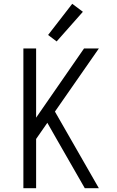

<svg xmlns="http://www.w3.org/2000/svg" viewBox="-20 -990 616 1010"><path d="M103 0H170V-259L229 -344L274 -265L426 0H500L269 -403L500 -735H422L170 -371V-735H103ZM278 -772 416 -928 360 -970 233 -806Z"/></svg>

Font: Iosevka Sparkle Light
Style: Regular
Weight: 300
Designer: Belleve Invis
Foundry: Belleve Invis
Version: Version 4.5.0; ttfautohint (v1.8.3)